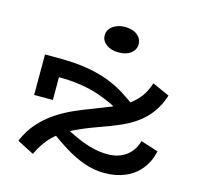

<svg xmlns="http://www.w3.org/2000/svg" viewBox="-106 -834 1000 962"><g transform="rotate(15 394.0 -353.0)"><path d="M637 -484 726 -444Q709 -391 681 -353Q653 -315 615.5 -288Q578 -261 530.5 -240.5Q483 -220 428 -201Q361 -177 307.5 -151Q254 -125 214 -86.5Q174 -48 145 14L58 -31Q82 -88 118 -128Q154 -168 197 -196.5Q240 -225 286 -245.5Q332 -266 376 -282Q425 -301 466 -317.5Q507 -334 540 -355Q573 -376 597.5 -406.5Q622 -437 637 -484ZM514 14Q461 14 409 -4.5Q357 -23 305 -55.5Q253 -88 198 -130L229 -182Q306 -134 375 -107.5Q444 -81 506 -81Q564 -81 603 -110.5Q642 -140 654 -189L745 -160Q733 -104 701 -65Q669 -26 621.5 -6Q574 14 514 14ZM75 -273V-483H146Q227 -483 290 -473Q353 -463 403.5 -444Q454 -425 497 -398Q540 -371 583 -337L528 -290Q496 -310 459.5 -328Q423 -346 380 -360.5Q337 -375 285.5 -383Q234 -391 172 -391V-273ZM427 -588Q389 -588 364 -606.5Q339 -625 339 -653Q339 -682 364 -701Q389 -720 427 -720Q468 -720 491.5 -701Q515 -682 515 -653Q515 -625 491 -606.5Q467 -588 427 -588Z"/></g></svg>

Font: BioRhyme SemiExpanded Medium
Style: Regular
Weight: 500
Width: 6
Designer: Aoife Mooney
Foundry: Aoife Mooney Type
Version: Version 1.600;gftools[0.9.33]